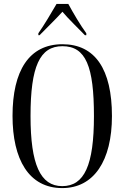

<svg xmlns="http://www.w3.org/2000/svg" viewBox="-20 -951 637 981"><path d="M176 -781V-771H182C220 -810 263 -851 299 -891C324 -860 392 -794 414 -771H421V-781C393 -819 353 -886 329 -931H269C243 -886 203 -819 176 -781ZM298 10C460 10 552 -130 552 -358C552 -597 466 -725 299 -725C128 -725 44 -589 44 -359C44 -137 127 10 298 10ZM298 0C186 0 136 -111 136 -358C136 -611 183 -715 299 -715C419 -715 460 -611 460 -358C460 -107 411 0 298 0Z"/></svg>

Font: Noto Serif Display ExtraCondensed
Style: Regular
Weight: 400
Width: 2
Designer: Monotype Design Team
Foundry: Monotype Imaging Inc.
Version: Version 2.009